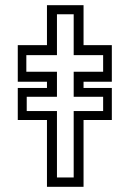

<svg xmlns="http://www.w3.org/2000/svg" viewBox="-20 -720 504 740"><path d="M161 0V-257.5H48.5V-381H161V-405H48.5V-546H161V-700H302V-546H411V-405H302V-381H411V-257.5H302V0ZM199.5 -36H264V-292H377.5V-347H264V-443.5H377.5V-507.5H264V-665H199.5V-507.5H81.5V-443.5H199.5V-347H83V-292H199.5Z"/></svg>

Font: Tourney Expanded
Style: Regular
Weight: 400
Width: 7
Designer: Tyler Finck
Foundry: Etcetera Type Co
Version: Version 1.010; ttfautohint (v1.8.3)